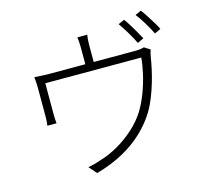

<svg xmlns="http://www.w3.org/2000/svg" viewBox="-120 -975 1241 1150"><g transform="rotate(-15 500.0 -400.0)"><path d="M737 -809Q750 -792 765 -767.5Q780 -743 794.5 -718Q809 -693 820 -672L781 -654Q767 -684 743 -724Q719 -764 699 -792ZM848 -836Q862 -818 877.5 -793.5Q893 -769 908.5 -744.5Q924 -720 933 -700L895 -682Q878 -716 855.5 -753.5Q833 -791 811 -819ZM501 -780Q498 -763 497 -745.5Q496 -728 496 -715Q496 -705 496 -681Q496 -657 496 -631Q496 -605 496 -588H444Q444 -607 444 -632.5Q444 -658 444 -681.5Q444 -705 444 -715Q444 -728 443 -745.5Q442 -763 440 -780ZM845 -596Q842 -589 838.5 -575.5Q835 -562 833 -547Q829 -521 821 -483.5Q813 -446 800.5 -403Q788 -360 771 -317Q754 -274 732 -237Q696 -177 640.5 -124Q585 -71 511 -30.5Q437 10 344 36L302 -12Q321 -15 342 -20.5Q363 -26 382 -33Q438 -49 494.5 -81.5Q551 -114 599.5 -158Q648 -202 680 -253Q708 -299 729 -355Q750 -411 762.5 -466.5Q775 -522 778 -564H183Q183 -547 183 -518.5Q183 -490 183 -459.5Q183 -429 183 -403Q183 -377 183 -366Q183 -355 184 -340Q185 -325 186 -315H129Q131 -326 132 -341Q133 -356 133 -368Q133 -380 133 -403.5Q133 -427 133 -455Q133 -483 133 -507.5Q133 -532 133 -545Q133 -560 132 -580.5Q131 -601 129 -616Q149 -615 171 -613.5Q193 -612 218 -612H750Q776 -612 789 -614.5Q802 -617 809 -619Z"/></g></svg>

Font: Noto Sans JP Thin Light
Style: Regular
Weight: 300
Version: Version 2.004-H2;hotconv 1.0.118;makeotfexe 2.5.65603